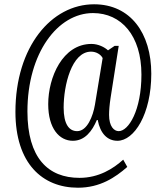

<svg xmlns="http://www.w3.org/2000/svg" viewBox="-20 -734 768 896"><path d="M344 142C447 142 518 94 574 45L555 11C509 53 441 96 351 96C204 96 108 3 108 -214C108 -486 249 -673 414 -673C546 -673 640 -568 640 -386C640 -219 580 -122 534 -122C512 -122 489 -144 489 -198C489 -217 491 -245 496 -277L534 -520H515L484 -499C468 -514 438 -529 407 -529C272 -529 205 -373 205 -248C205 -134 257 -77 320 -77C376 -77 410 -122 432 -174H436C448 -110 482 -77 528 -77C606 -77 686 -201 686 -390C686 -579 589 -714 419 -714C220 -714 52 -516 52 -212C52 28 177 142 344 142ZM340 -122C302 -122 277 -155 277 -232C277 -335 314 -493 405 -493C430 -493 451 -479 459 -463L423 -245C414 -192 387 -122 340 -122Z"/></svg>

Font: Noto Serif Sinhala ExtraCondensed
Style: Regular
Weight: 400
Width: 2
Designer: Jelle Bosma - Monotype Design Team
Foundry: Monotype Imaging Inc.
Version: Version 2.007